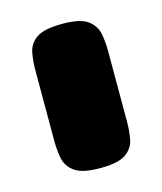

<svg xmlns="http://www.w3.org/2000/svg" viewBox="-67 -638 395 467"><g transform="rotate(-15 130.5 -404.5)"><path d="M130 -223Q85 -223 66 -237Q47 -251 43 -272Q39 -293 39 -315V-495Q39 -517 43 -538Q47 -559 66 -572.5Q85 -586 131 -586Q177 -586 195.5 -572Q214 -558 218 -537Q222 -516 222 -494V-314Q222 -292 218 -271Q214 -250 195 -236.5Q176 -223 130 -223Z"/></g></svg>

Font: Fredoka SemiCondensed
Style: Bold
Weight: 700
Width: 4
Designer: Ben Nathan
Foundry: Milena B. Brandão, Ben Nathan
Version: Version 2.001